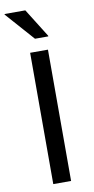

<svg xmlns="http://www.w3.org/2000/svg" viewBox="-100 -931 474 972"><g transform="rotate(-10 136.5 -445.5)"><path d="M91.7 0V-675H183.3V0ZM128.3 -740.8 -1.7 -887.5V-890.8H105L196.7 -744.2V-740.8Z"/></g></svg>

Font: Funnel Sans Light
Style: Regular
Weight: 400
Version: Version 1.000